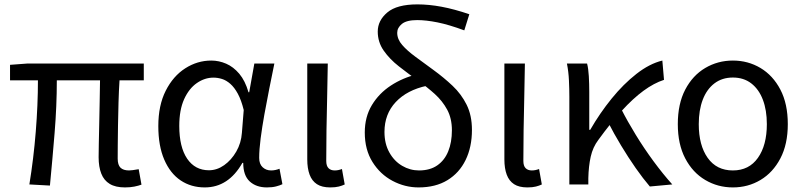

<svg xmlns="http://www.w3.org/2000/svg" viewBox="-20 -829 3612 863"><path d="M541.6 13.4Q499.2 13.4 473.2 -2.4Q447.2 -18.1 435.3 -48.5Q423.3 -78.8 423.3 -122.3Q423.3 -143.5 424.1 -182.9Q425 -222.3 426 -271.7Q427 -321 428 -372.2Q429 -423.4 429.6 -467.8H235.4Q235.4 -353.2 225.4 -231.1Q215.4 -108.9 204.4 5.1L112 0Q130.9 -115.2 140.7 -236.7Q150.5 -358.1 150.5 -467.8H25.1V-537.6L102.6 -543.4H626.3V-467.8H517.2Q514.2 -421.4 512.7 -368.6Q511.2 -315.8 510.4 -265.5Q509.6 -215.2 509.3 -175.7Q509 -136.3 509 -116.3Q509 -87.6 521.7 -75.2Q534.4 -62.9 560 -62.9Q572.2 -62.9 603.4 -68.5L615.9 0.9Q602.3 6 583.8 9.7Q565.2 13.4 541.6 13.4Z M900.5 13.4Q838.8 13.4 791.9 -18.1Q744.9 -49.7 718.3 -111.5Q691.6 -173.3 691.6 -262.3Q691.6 -355.7 725 -421.4Q758.3 -487.2 812.8 -522Q867.2 -556.8 929.6 -556.8Q964 -556.8 996.6 -542.7Q1029.1 -528.7 1055.6 -497.4Q1082 -466 1097 -414.2H1100.1L1123.2 -543.4H1213.2Q1202.2 -489.9 1190.5 -431.1Q1178.7 -372.4 1168.4 -314.9Q1158.1 -257.4 1151.5 -206.8Q1145 -156.3 1145 -119.2Q1145 -91.6 1160.5 -77.3Q1176 -62.9 1198.7 -62.9Q1208 -62.9 1218.1 -65Q1228.2 -67.1 1236.3 -70.5L1249.4 -1.1Q1238.3 4.4 1221 8.9Q1203.8 13.4 1179.7 13.4Q1131.6 13.4 1102.4 -13.5Q1073.2 -40.4 1073.3 -96.9H1069.5Q1006.8 13.4 900.5 13.4ZM919.1 -63.7Q955.3 -63.7 987.5 -86.5Q1019.8 -109.3 1042 -147.7Q1064.1 -186.1 1067.3 -232.1L1075.5 -334.6Q1064.5 -379.2 1049 -407.7Q1033.5 -436.2 1015.3 -452.1Q997.1 -468.1 977.7 -474.1Q958.3 -480.1 939.5 -480.1Q900.2 -480.1 864.9 -455.7Q829.6 -431.4 807.7 -383.3Q785.8 -335.1 785.8 -263Q785.8 -168 821.2 -115.8Q856.7 -63.7 919.1 -63.7Z M1464.3 13.4Q1426.9 13.4 1404.5 -1.2Q1382 -15.9 1371.6 -44.1Q1361.1 -72.3 1361.1 -112.4V-543.4H1453.3Q1452.5 -469.8 1450.5 -393.9Q1448.6 -318 1447.5 -244.8Q1446.4 -171.5 1446.4 -105.8Q1446.4 -83.3 1456.6 -73.1Q1466.7 -62.9 1484.4 -62.9Q1492 -62.9 1499.9 -64.4Q1507.8 -65.9 1517 -69.3L1529.4 0.1Q1517.8 5.7 1502.7 9.5Q1487.6 13.4 1464.3 13.4Z M1861.4 13.4Q1800 13.4 1744.5 -16Q1689 -45.3 1654.3 -100.8Q1619.6 -156.2 1619.6 -233.4Q1619.6 -303.8 1651.6 -356.7Q1683.5 -409.5 1736.9 -444.5Q1790.4 -479.4 1854.8 -495L1898.8 -443.5Q1809.5 -424.4 1758.8 -370.3Q1708.1 -316.2 1708.1 -236Q1708.1 -182.9 1730.1 -143.7Q1752 -104.5 1787.6 -83.7Q1823.2 -62.9 1863.4 -62.9Q1912.7 -62.9 1945.5 -85.7Q1978.3 -108.4 1994.7 -148.9Q2011.2 -189.4 2011.2 -243.6Q2011.2 -296.6 1990.1 -335.9Q1968.9 -375.2 1934.2 -406.6Q1899.4 -438 1858.6 -466.6Q1814.7 -498.1 1773 -530.7Q1731.3 -563.3 1704.6 -601.6Q1677.9 -639.8 1677.9 -687.2Q1677.9 -736.7 1720.9 -773Q1763.8 -809.3 1856.4 -809.3Q1907.4 -809.3 1964.7 -798.7Q2022.1 -788 2089.5 -765L2066.9 -692.5Q1997.9 -718 1946.4 -728.4Q1894.9 -738.7 1855.1 -738.7Q1807.6 -738.7 1786.5 -721.5Q1765.4 -704.2 1765.4 -681.8Q1765.4 -652.5 1787.9 -626.7Q1810.4 -600.9 1847.4 -573.8Q1884.3 -546.8 1928.1 -514.6Q1974.8 -480.6 2014.3 -443.3Q2053.7 -406 2077.5 -358.1Q2101.3 -310.3 2101.3 -245Q2101.3 -168.1 2072.8 -109.8Q2044.4 -51.6 1991 -19.1Q1937.7 13.4 1861.4 13.4Z M2350.3 13.4Q2312.9 13.4 2290.5 -1.2Q2268 -15.9 2257.6 -44.1Q2247.1 -72.3 2247.1 -112.4V-543.4H2339.3Q2338.5 -469.8 2336.5 -393.9Q2334.6 -318 2333.5 -244.8Q2332.4 -171.5 2332.4 -105.8Q2332.4 -83.3 2342.6 -73.1Q2352.7 -62.9 2370.4 -62.9Q2378 -62.9 2385.9 -64.4Q2393.8 -65.9 2403 -69.3L2415.4 0.1Q2403.8 5.7 2388.7 9.5Q2373.6 13.4 2350.3 13.4Z M2539.1 0V-394.4Q2539.1 -427.2 2537.3 -466.9Q2535.6 -506.5 2528.2 -543.4H2618.8Q2624.6 -521.5 2626.6 -486.8Q2628.6 -452.1 2628.6 -416V-245.6H2633Q2676.2 -320.6 2729.2 -385.9Q2782.2 -451.2 2840.7 -496.9Q2899.2 -542.7 2957.1 -556.8L2964.6 -470.1Q2919.6 -455.6 2872.2 -420.9Q2824.9 -386.1 2774.8 -331.2Q2724.6 -276.2 2669.4 -200.1Q2644.7 -167.5 2635.1 -124.6Q2625.6 -81.7 2624.4 -28.3V0ZM2900.9 9.3Q2870.7 -26 2837.3 -73.6Q2804 -121.2 2771.7 -174.8Q2739.3 -228.5 2712.7 -280.6L2773 -337.7Q2800.2 -284.1 2837.5 -223.2Q2874.8 -162.2 2917.6 -104.1Q2960.4 -46 3001.8 0Z M3274.1 13.4Q3206.4 13.4 3149.9 -20Q3093.4 -53.3 3060 -117Q3026.6 -180.6 3026.6 -271Q3026.6 -362.5 3060 -426.3Q3093.4 -490 3149.9 -523.4Q3206.4 -556.8 3274.1 -556.8Q3342.2 -556.8 3398.2 -523.4Q3454.2 -490 3487.6 -426.3Q3521 -362.5 3521 -271Q3521 -180.6 3487.6 -117Q3454.2 -53.3 3398.2 -20Q3342.2 13.4 3274.1 13.4ZM3274.1 -62.9Q3346.7 -62.9 3386.7 -119.5Q3426.8 -176.2 3426.8 -271Q3426.8 -333.8 3408.9 -380.8Q3391 -427.8 3356.8 -454.2Q3322.7 -480.5 3274.1 -480.5Q3225.8 -480.5 3191.2 -454.2Q3156.6 -427.8 3138.7 -380.8Q3120.8 -333.8 3120.8 -271Q3120.8 -176.2 3160.8 -119.5Q3200.9 -62.9 3274.1 -62.9Z"/></svg>

Font: Noto Sans SC Thin
Style: Regular
Weight: 100
Designer: Ryoko NISHIZUKA 西塚涼子 (kana, bopomofo & ideographs); Paul D. Hunt (Latin, Greek & Cyrillic); Sandoll Communications 산돌커뮤니
Foundry: Adobe
Version: Version 2.004-H2;hotconv 1.0.118;makeotfexe 2.5.65603